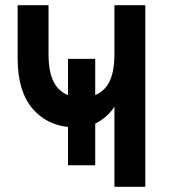

<svg xmlns="http://www.w3.org/2000/svg" viewBox="-20 -720 656 740"><path d="M242 -83V-493H347V-83ZM421 0V-309Q403 -279 365.8 -254Q328.5 -229 273 -229Q171 -229 109.5 -296.8Q48 -364.5 48 -494V-700H167V-511Q167 -423.5 200.2 -383.8Q233.5 -344 294 -344Q355 -344 388 -383.8Q421 -423.5 421 -511V-700H540V0Z"/></svg>

Font: Overpass Mono Light
Style: Regular
Weight: 300
Monospace: yes
Designer: Delve Withrington, Dave Bailey
Foundry: Delve Fonts LLC
Version: Version 4.000